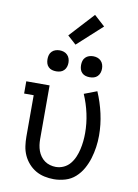

<svg xmlns="http://www.w3.org/2000/svg" viewBox="-105 -1052 809 1127"><g transform="rotate(10 300.0 -488.0)"><path d="M296 8Q268 8 240 2Q212 -4 188 -18Q164 -32 145 -53.5Q126 -75 114.5 -100.5Q103 -126 99 -154Q95 -182 95 -210V-457H38V-530H177V-210Q177 -192 179.5 -174.5Q182 -157 188 -140.5Q194 -124 204.5 -109.5Q215 -95 229 -85Q243 -75 260.5 -70Q278 -65 295 -65Q320 -65 342.5 -75.5Q365 -86 380.5 -105Q396 -124 405.5 -146.5Q415 -169 420.5 -193Q426 -217 428.5 -241.5Q431 -266 431 -290Q431 -348 418.5 -405.5Q406 -463 383 -516L459 -545Q485 -485 499.5 -420Q514 -355 514 -290Q514 -255 509 -220.5Q504 -186 494 -153Q484 -120 467 -89.5Q450 -59 424 -35.5Q398 -12 364 -2Q330 8 296 8ZM400 -618Q387 -618 375 -621.5Q363 -625 354 -634Q345 -643 341.5 -655Q338 -667 338 -680Q338 -693 341.5 -705Q345 -717 354 -726Q363 -735 375 -739Q387 -743 400 -743Q413 -743 425 -739Q437 -735 446 -726Q455 -717 459 -705Q463 -693 463 -680Q463 -667 459 -655Q455 -643 446 -634Q437 -625 425 -621.5Q413 -618 400 -618ZM200 -618Q187 -618 175 -621.5Q163 -625 154 -634Q145 -643 141.5 -655Q138 -667 138 -680Q138 -693 141.5 -705Q145 -717 154 -726Q163 -735 175 -739Q187 -743 200 -743Q213 -743 225 -739Q237 -735 246 -726Q255 -717 259 -705Q263 -693 263 -680Q263 -667 259 -655Q255 -643 246 -634Q237 -625 225 -621.5Q213 -618 200 -618ZM285 -792 234 -838 368 -984 432 -926Z"/></g></svg>

Font: Iosevka Slab Extended
Style: Regular
Weight: 400
Width: 7
Monospace: yes
Designer: Belleve Invis
Foundry: Belleve Invis
Version: Version 11.1.1; ttfautohint (v1.8.3)